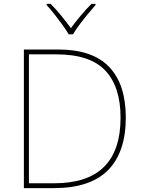

<svg xmlns="http://www.w3.org/2000/svg" viewBox="-20 -969 732 989"><path d="M628 -364Q628 -185 536.5 -92.5Q445 0 257 0H103V-714H280Q457 -714 542.5 -624Q628 -534 628 -364ZM601 -363Q601 -522 522.5 -605.5Q444 -689 270 -689H129V-25H260Q601 -25 601 -363ZM334 -792Q322 -813 302 -840.5Q282 -868 260.5 -895.5Q239 -923 220 -943V-949H241Q269 -921 296.5 -887Q324 -853 345 -824Q366 -853 394.5 -887Q423 -921 451 -949H472V-943Q454 -923 431.5 -895.5Q409 -868 388.5 -840.5Q368 -813 356 -792Z"/></svg>

Font: Noto Sans Thaana Thin
Style: Regular
Weight: 100
Designer: David Williams
Foundry: Google Inc.
Version: Version 3.001; ttfautohint (v1.8.4.7-5d5b)